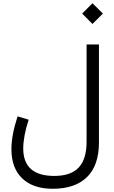

<svg xmlns="http://www.w3.org/2000/svg" viewBox="-20 -921 706 1190"><path d="M489.3 -836.9 553.2 -900.9 617.7 -836.9 553.2 -772.5ZM316.4 169.4Q418.9 169.4 467.8 117.4Q516.6 65.4 516.6 -43.5V-645.5H593.3V-38.6Q593.3 104 519.3 176.5Q445.3 249 307.1 249Q185.5 249 118.2 185.1Q50.8 121.1 50.8 3.4Q50.8 -38.6 59.8 -88.1Q68.8 -137.7 88.9 -199.7L157.7 -179.2Q140.6 -127.4 132.3 -82Q124 -36.6 124 -1Q124 169.4 316.4 169.4Z"/></svg>

Font: Estedad-FD Regular
Style: FD-Regular
Weight: 400
Designer: Amin Abedi
Version: Version 7.3